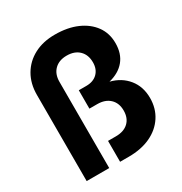

<svg xmlns="http://www.w3.org/2000/svg" viewBox="-172 -868 944 995"><g transform="rotate(-30 300.0 -370.0)"><path d="M60 0V-516Q60 -583 89.5 -633.5Q119 -684 172 -712Q225 -740 296 -740Q372 -740 428 -715.5Q484 -691 515.5 -647.5Q547 -604 547 -545Q547 -482 514 -442Q481 -402 420 -387Q484 -371 522 -324Q560 -277 560 -209Q560 -147 529 -99.5Q498 -52 442.5 -26Q387 0 312 0H260V-125H307Q355 -125 382 -150.5Q409 -176 409 -221Q409 -266 381.5 -292Q354 -318 307 -318H260V-428H305Q347 -428 371.5 -452Q396 -476 396 -517Q396 -562 369 -588.5Q342 -615 295 -615Q249 -615 222 -588.5Q195 -562 195 -516V0Z"/></g></svg>

Font: Tiny ExtraBold
Style: Regular
Weight: 800
Designer: Philipp Nurullin, Konstantin Bulenkov
Foundry: JetBrains
Version: Version 2.251; ttfautohint (v1.8.4.7-5d5b)